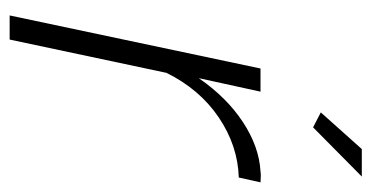

<svg xmlns="http://www.w3.org/2000/svg" viewBox="-206 -564 770 398"><g transform="rotate(90 179.0 -365.0)"><path d="M122 -520H170L142 -392Q182 -450 233 -483.5Q284 -517 335 -520Q342 -521 348 -520.5Q354 -520 358 -520L348 -475Q282 -473 223.5 -433.5Q165 -394 131 -325L62 0H12ZM244 -629 213 -645 289 -730H346Z"/></g></svg>

Font: Raleway Thin Light
Style: Italic
Weight: 300
Italic angle: -12°
Version: Version 4.026